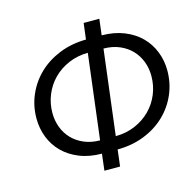

<svg xmlns="http://www.w3.org/2000/svg" viewBox="-108 -803 976 964"><g transform="rotate(-15 380.0 -321.0)"><path d="M480.5 -609.4Q545.4 -608.9 596.4 -588.4Q647.5 -567.9 682.1 -533.2Q716.8 -498.5 735.1 -452.1Q753.4 -405.8 753.4 -354Q753.4 -288.6 728.5 -231Q703.6 -173.3 658.4 -129.9Q613.3 -86.4 549.8 -61Q486.3 -35.6 409.7 -35.2L399.4 50.8H317.9L328.1 -35.2Q262.7 -35.6 212.2 -56.2Q161.6 -76.7 127 -111.3Q92.3 -146 74.2 -192.4Q56.2 -238.8 56.2 -291Q56.2 -355.5 81.3 -413.1Q106.4 -470.7 151.6 -514.2Q196.8 -557.6 259.8 -583Q322.8 -608.4 398.9 -609.4L409.2 -692.9H490.7ZM668.9 -348.6Q668.9 -388.2 655.5 -423.3Q642.1 -458.5 616.9 -484.9Q591.8 -511.2 555.2 -526.9Q518.6 -542.5 472.2 -543L418 -102.1Q473.6 -102.5 519.8 -122.6Q565.9 -142.6 599.1 -176Q632.3 -209.5 650.6 -253.9Q668.9 -298.3 668.9 -348.6ZM140.6 -296.4Q140.6 -256.8 153.8 -221.7Q167 -186.5 192.1 -160.2Q217.3 -133.8 253.7 -118.2Q290 -102.5 336.4 -102.1L390.6 -543Q335.4 -542 289.6 -522.2Q243.7 -502.4 210.4 -468.8Q177.2 -435.1 158.9 -390.6Q140.6 -346.2 140.6 -296.4Z"/></g></svg>

Font: Carlito
Style: Italic
Weight: 400
Italic angle: -7°
Designer: Lukasz Dziedzic
Foundry: tyPoland Lukasz Dziedzic
Version: Version 1.104